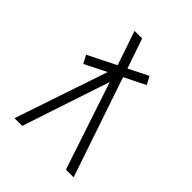

<svg xmlns="http://www.w3.org/2000/svg" viewBox="-209 -854 969 969"><g transform="rotate(45 275.0 -370.0)"><path d="M64 0 232 -497 116 -439 93 -482 243 -557 217 -634Q208 -660 199 -686.5Q190 -713 181 -740H235L290 -580L395 -633L418 -590L305 -534L486 0H431L275 -469L119 0Z"/></g></svg>

Font: Lode Dark
Style: Regular
Weight: 400
Monospace: yes
Designer: Belleve Invis
Foundry: Belleve Invis
Version: Version 29.2.0; ttfautohint (v1.8.3)